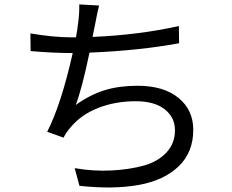

<svg xmlns="http://www.w3.org/2000/svg" viewBox="-20 -805 1040 860"><path d="M781.2 -688.5 782.2 -611.3Q600.6 -578.1 380.9 -569.3Q346.7 -406.2 319.3 -335Q383.8 -380.9 448.7 -400.9Q513.7 -420.9 595.7 -420.9Q712.9 -420.9 779.3 -366.7Q845.7 -312.5 845.7 -223.6Q845.7 -123 780.3 -60.1Q714.8 2.9 601.6 23.4Q488.3 43.9 335.9 27.3L314.5 -51.8Q399.4 -37.1 480.5 -41.5Q561.5 -45.9 624.5 -63.5Q687.5 -81.1 725.6 -122.1Q763.7 -163.1 763.7 -221.7Q763.7 -279.3 717.8 -315.4Q671.9 -351.6 587.9 -351.6Q497.1 -351.6 420.4 -321.8Q343.8 -292 295.9 -234.4Q276.4 -211.9 264.6 -188.5L191.4 -214.8Q253.9 -336.9 305.7 -567.4H304.7Q218.8 -567.4 117.2 -576.2L116.2 -655.3Q219.7 -637.7 303.7 -637.7H320.3Q326.2 -668 330.1 -703.1Q335.9 -745.1 335 -785.2L423.8 -780.3Q416 -750 406.2 -697.3Q396.5 -650.4 394.5 -639.6Q602.5 -648.4 781.2 -688.5Z"/></svg>

Font: Gen Shin Gothic Regular
Style: Regular
Weight: 400
Designer: [Source Han Sans]
Ryoko NISHIZUKA  (kana & ideographs); Paul D. Hunt (Latin, Greek & Cyrillic); Wenlong ZHANG  (bopomofo
Version: Version 1.002.20150607